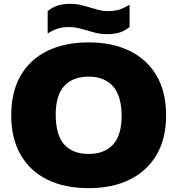

<svg xmlns="http://www.w3.org/2000/svg" viewBox="-20 -971 924 1001"><path d="M442 10Q318 10 227.5 -34.2Q137 -78.5 87.8 -163.5Q38.5 -248.5 38.5 -370Q38.5 -491.5 87.5 -576.5Q136.5 -661.5 227.2 -705.8Q318 -750 442 -750Q566.5 -750 657 -705.2Q747.5 -660.5 796.8 -575.8Q846 -491 846 -370Q846 -249 796.5 -164.2Q747 -79.5 656.5 -34.8Q566 10 442 10ZM442 -168.5Q525.5 -168.5 569.8 -217.8Q614 -267 614 -366Q614 -471 569 -521.2Q524 -571.5 442 -571.5Q360 -571.5 315.2 -523Q270.5 -474.5 270.5 -374Q270.5 -267.5 314.5 -218Q358.5 -168.5 442 -168.5ZM537.5 -793Q507.5 -793 482.2 -799Q457 -805 433.5 -812.5Q411 -819 388.8 -824.5Q366.5 -830 341.5 -830Q307 -830 281.2 -821.8Q255.5 -813.5 228.5 -796.5V-913Q252 -932.5 279.8 -941.8Q307.5 -951 346.5 -951Q376.5 -951 401.8 -944.8Q427 -938.5 451 -931.5Q473 -924.5 495.5 -918.8Q518 -913 542.5 -913Q577 -913 602.8 -921.2Q628.5 -929.5 655.5 -946.5V-830.5Q632 -810.5 604.2 -801.8Q576.5 -793 537.5 -793Z"/></svg>

Font: Encode Sans SmExp Black
Style: Regular
Weight: 900
Width: 6
Designer: Multiple Designers
Foundry: Impallari Type
Version: Version 3.002; ttfautohint (v1.8.3) -l 8 -r 50 -G 200 -x 14 